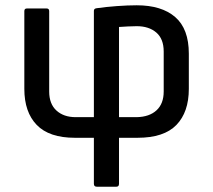

<svg xmlns="http://www.w3.org/2000/svg" viewBox="-20 -521 805 726"><path d="M346 185Q335 185 335 174V0H263Q166 0 119 -48.5Q72 -97 72 -185V-479Q72 -489 82 -489H156Q166 -489 166 -479V-175Q166 -128 193.5 -103Q221 -78 266 -78H335V-480Q335 -489 346 -490Q381 -495 422 -498Q463 -501 497 -501Q591 -501 642.5 -456.5Q694 -412 694 -318V-185Q694 -97 647 -48.5Q600 0 500 0H430V174Q430 185 420 185ZM430 -78H497Q545 -79 572 -104Q599 -129 599 -175V-326Q599 -374 571 -398Q543 -422 497 -422Q480 -422 463.5 -421Q447 -420 430 -419Z"/></svg>

Font: Sofia Sans Medium
Style: Regular
Weight: 500
Designer: Botio Nikoltchev, Ani Petrova
Foundry: lettersoup
Version: Version 4.101; ttfautohint (v1.8.4.7-5d5b)